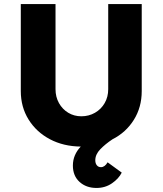

<svg xmlns="http://www.w3.org/2000/svg" viewBox="-20 -720 805 951"><path d="M458 211Q407 211 374 181Q341 151 341 100Q341 73 351 49.5Q361 26 380 6Q294 5 227 -30.5Q160 -66 121.5 -128Q83 -190 83 -269V-700H255V-278Q255 -240 272 -209.5Q289 -179 318 -161.5Q347 -144 383 -144Q420 -144 450.5 -161.5Q481 -179 498.5 -209.5Q516 -240 516 -278V-700H682V-269Q682 -189 643 -126.5Q604 -64 537 -30Q501 -6 476.5 19.5Q452 45 452 74Q452 89 459.5 98.5Q467 108 480 108Q499 108 513 84L583 135Q568 165 534.5 188Q501 211 458 211Z"/></svg>

Font: Lexend Deca
Style: Bold
Weight: 700
Designer: Bonnie Shaver-Troup, Thomas Jockin
Foundry: Lexend
Version: Version 1.008; ttfautohint (v1.8.4.7-5d5b)